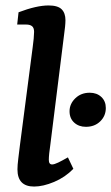

<svg xmlns="http://www.w3.org/2000/svg" viewBox="-20 -677 408 704"><path d="M105 7Q44 7 44 -56Q44 -71 47 -95Q50 -119 53 -144L100 -505Q102 -518 103.5 -535Q105 -552 105 -560Q105 -575 97.5 -581Q90 -587 76 -587H43L48 -632Q114 -657 158 -657Q192 -657 206 -643Q220 -629 220 -603Q220 -593 218.5 -578.5Q217 -564 215 -550L164 -142Q162 -130 160.5 -115Q159 -100 159 -91Q159 -74 171 -74Q179 -74 193.5 -81Q208 -88 229 -100L249 -58Q219 -27 178.5 -10Q138 7 105 7ZM295 -212Q269 -212 252 -227.5Q235 -243 235 -269Q235 -296 256 -316.5Q277 -337 309 -337Q335 -337 351.5 -321.5Q368 -306 368 -281Q368 -252 347.5 -232Q327 -212 295 -212Z"/></svg>

Font: Rasa SemiBold
Style: Italic
Weight: 600
Italic angle: -7.10001°
Designer: Anna Giedrys (Yrsa+Rasa design), David Brezina (Yrsa art-direction, Rasa art-direction, design)
Foundry: Rosetta Type Foundry
Version: Version 2.004